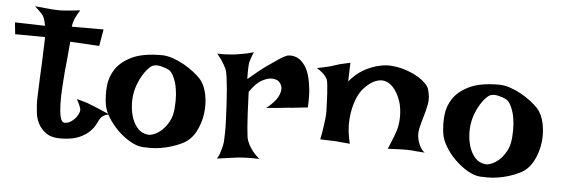

<svg xmlns="http://www.w3.org/2000/svg" viewBox="-130 -747 2644 905"><g transform="rotate(5 1192.5 -294.5)"><path d="M2.9 -615.2Q32.2 -612.3 52.2 -610.4Q72.3 -608.4 85 -607.4Q99.6 -606.4 108.4 -606.4Q117.2 -605.5 131.8 -606.4Q144.5 -607.4 165 -608.9Q185.5 -610.4 216.8 -614.3Q210 -604.5 206.1 -597.2Q202.1 -589.8 199.2 -584L193.4 -572.3Q191.4 -566.4 189.5 -560.5Q187.5 -555.7 186 -548.8Q184.6 -542 183.6 -534.2H334L320.3 -455.1L182.6 -462.9Q177.7 -413.1 175.8 -385.7Q173.8 -358.4 171.9 -345.7L169.9 -328.1Q167 -291 164.1 -247.6Q161.1 -204.1 162.1 -167Q163.1 -129.9 168.9 -105Q174.8 -80.1 189.5 -80.1Q204.1 -80.1 216.8 -87.9Q229.5 -95.7 238.8 -106.4Q248 -117.2 252.9 -128.4Q257.8 -139.6 257.8 -145.5Q257.8 -151.4 254.9 -159.2Q250 -173.8 237.3 -196.3Q265.6 -189.5 287.1 -182.6Q297.9 -178.7 306.6 -174.8Q316.4 -170.9 329.1 -166Q339.8 -161.1 356.4 -154.3Q373 -147.5 395.5 -137.7Q374 -133.8 364.3 -125Q358.4 -121.1 355.5 -116.2Q348.6 -105.5 339.8 -87.4Q331.1 -69.3 313.5 -51.8Q295.9 -34.2 266.1 -20.5Q236.3 -6.8 186.5 -4.9Q134.8 -2.9 107.9 -22.5Q81.1 -42 68.8 -67.9Q56.6 -93.8 54.7 -119.1Q52.7 -144.5 51.8 -153.3Q50.8 -162.1 51.8 -197.3Q52.7 -232.4 54.7 -274.9Q56.6 -317.4 58.6 -356.9Q60.5 -396.5 60.5 -415Q60.5 -424.8 61.5 -435.5Q61.5 -444.3 62 -454.6Q62.5 -464.8 62.5 -474.6L-79.1 -475.6L-85 -531.2L57.6 -527.3Q55.7 -538.1 53.2 -547.4Q50.8 -556.6 48.8 -562.5Q45.9 -569.3 43 -574.2Q39.1 -579.1 34.2 -585Q29.3 -589.8 21.5 -597.7Q13.7 -605.5 2.9 -615.2Z M617.2 -437.5Q642.6 -437.5 669.9 -428.2Q697.3 -418.9 722.7 -404.8Q748 -390.6 769 -374.5Q790 -358.4 803.7 -343.8Q828.1 -317.4 837.4 -272.9Q846.7 -228.5 840.8 -182.1Q835 -135.7 813.5 -94.7Q792 -53.7 753.9 -34.2Q726.6 -20.5 700.2 -12.7Q673.8 -4.9 649.4 -1Q625 2.9 603.5 2.9Q582 2.9 566.4 2Q537.1 0 505.4 -18.6Q473.6 -37.1 445.8 -64.5Q418 -91.8 398.4 -124.5Q378.9 -157.2 375 -186.5Q369.1 -226.6 373 -270.5Q377 -314.5 401.9 -351.6Q426.8 -388.7 478 -413.1Q529.3 -437.5 617.2 -437.5ZM585 -58.6Q595.7 -56.6 614.3 -64Q632.8 -71.3 650.9 -87.9Q668.9 -104.5 683.1 -130.4Q697.3 -156.2 700.2 -193.4Q703.1 -229.5 700.7 -259.8Q698.2 -290 691.4 -313Q684.6 -335.9 675.8 -350.6Q667 -365.2 657.2 -371.1Q640.6 -379.9 617.2 -385.3Q593.8 -390.6 577.1 -382.8Q569.3 -378.9 557.6 -366.2Q545.9 -353.5 534.2 -334.5Q522.5 -315.4 513.2 -291Q503.9 -266.6 500 -240.2Q496.1 -213.9 498.5 -183.6Q501 -153.3 510.7 -126.5Q520.5 -99.6 538.6 -80.6Q556.6 -61.5 585 -58.6Z M877.9 -467.8Q896.5 -466.8 911.6 -467.3Q926.8 -467.8 937.5 -468.8Q950.2 -469.7 960 -470.7Q974.6 -472.7 990.2 -475.6Q1003.9 -477.5 1019 -481Q1034.2 -484.4 1048.8 -489.3Q1043 -474.6 1039.1 -463.9Q1035.2 -453.1 1033.2 -445.3Q1030.3 -436.5 1030.3 -430.7Q1029.3 -423.8 1029.3 -414.1Q1028.3 -397.5 1029.3 -360.4Q1080.1 -404.3 1114.7 -428.7Q1149.4 -453.1 1169.9 -466.8Q1194.3 -482.4 1208 -487.3Q1244.1 -493.2 1271.5 -470.7Q1283.2 -460.9 1293.9 -444.8Q1304.7 -428.7 1312.5 -402.3Q1320.3 -376 1324.2 -339.4Q1328.1 -302.7 1325.2 -252Q1304.7 -250 1288.6 -248Q1272.5 -246.1 1261.7 -245.1Q1249 -243.2 1238.3 -243.2L1211.9 -240.2Q1198.2 -238.3 1178.2 -236.8Q1158.2 -235.4 1129.9 -232.4Q1170.9 -265.6 1183.1 -290.5Q1195.3 -315.4 1193.4 -332Q1191.4 -350.6 1175.8 -364.3Q1157.2 -375 1135.7 -372.1Q1117.2 -370.1 1092.8 -355.5Q1068.4 -340.8 1041 -300.8Q1043 -238.3 1045.4 -197.3Q1047.9 -156.2 1049.8 -130.9Q1052.7 -101.6 1054.7 -85Q1057.6 -70.3 1066.4 -53.7Q1073.2 -40 1085.9 -23.4Q1098.6 -6.8 1119.1 9.8Q1076.2 7.8 1048.8 9.8Q1032.2 10.7 1019.5 11.7Q1005.9 13.7 990.2 15.6Q976.6 17.6 958.5 20Q940.4 22.5 918.9 25.4Q926.8 14.6 931.6 0.5Q936.5 -13.7 939.5 -26.4Q943.4 -41 945.3 -56.6Q946.3 -70.3 946.8 -97.7Q947.3 -125 945.8 -159.7Q944.3 -194.3 942.4 -231.9Q940.4 -269.5 937.5 -302.7Q934.6 -335.9 931.2 -360.8Q927.7 -385.7 923.8 -395.5Q918.9 -407.2 912.1 -418.9Q906.2 -429.7 897.5 -441.9Q888.7 -454.1 877.9 -467.8Z M1396.5 -107.4Q1403.3 -139.6 1406.7 -164.6Q1410.2 -189.5 1412.1 -206.1Q1414.1 -225.6 1414.1 -239.3Q1413.1 -255.9 1412.6 -278.8Q1412.1 -301.8 1410.6 -324.7Q1409.2 -347.7 1407.2 -365.7Q1405.3 -383.8 1402.3 -391.6Q1398.4 -399.4 1391.6 -408.2Q1377.9 -424.8 1351.6 -440.4Q1374 -445.3 1390.1 -448.7Q1406.2 -452.1 1417 -455.1Q1428.7 -459 1437.5 -461.9Q1445.3 -464.8 1456.1 -467.8Q1464.8 -469.7 1477.5 -472.7Q1490.2 -475.6 1506.8 -479.5L1503.9 -390.6Q1535.2 -427.7 1567.4 -446.3Q1599.6 -464.8 1627.9 -472.7Q1660.2 -482.4 1691.4 -482.4Q1730.5 -480.5 1764.2 -469.7Q1797.9 -459 1822.8 -444.8Q1847.7 -430.7 1863.3 -415Q1878.9 -399.4 1881.8 -387.7Q1893.6 -349.6 1887.7 -317.9Q1881.8 -286.1 1872.6 -256.3Q1863.3 -226.6 1856.9 -197.3Q1850.6 -168 1861.3 -133.8Q1865.2 -125 1869.1 -116.2Q1873 -108.4 1878.9 -100.6Q1884.8 -92.8 1892.6 -87.9Q1881.8 -88.9 1871.1 -89.4Q1860.4 -89.8 1851.6 -90.8Q1840.8 -91.8 1832 -92.8Q1822.3 -93.8 1805.7 -93.8Q1777.3 -93.8 1717.8 -90.8Q1726.6 -111.3 1731.9 -125.5Q1737.3 -139.6 1741.2 -148.4Q1745.1 -159.2 1747.1 -165Q1758.8 -193.4 1761.2 -229.5Q1763.7 -265.6 1755.9 -302.7Q1752.9 -315.4 1746.1 -333Q1739.3 -350.6 1728 -367.2Q1716.8 -383.8 1701.7 -395.5Q1686.5 -407.2 1667 -409.2Q1647.5 -411.1 1623.5 -399.4Q1599.6 -387.7 1572.3 -356.4Q1551.8 -330.1 1540 -292Q1529.3 -259.8 1525.4 -211.4Q1521.5 -163.1 1537.1 -98.6Q1523.4 -100.6 1511.7 -101.1Q1500 -101.6 1492.2 -102.5Q1482.4 -103.5 1474.6 -104.5Q1465.8 -104.5 1455.1 -105.5Q1445.3 -105.5 1430.7 -106Q1416 -106.4 1396.5 -107.4Z M2213.9 -437.5Q2239.3 -437.5 2266.6 -428.2Q2293.9 -418.9 2319.3 -404.8Q2344.7 -390.6 2365.7 -374.5Q2386.7 -358.4 2400.4 -343.8Q2424.8 -317.4 2434.1 -272.9Q2443.4 -228.5 2437.5 -182.1Q2431.6 -135.7 2410.2 -94.7Q2388.7 -53.7 2350.6 -34.2Q2323.2 -20.5 2296.9 -12.7Q2270.5 -4.9 2246.1 -1Q2221.7 2.9 2200.2 2.9Q2178.7 2.9 2163.1 2Q2133.8 0 2102.1 -18.6Q2070.3 -37.1 2042.5 -64.5Q2014.6 -91.8 1995.1 -124.5Q1975.6 -157.2 1971.7 -186.5Q1965.8 -226.6 1969.7 -270.5Q1973.6 -314.5 1998.5 -351.6Q2023.4 -388.7 2074.7 -413.1Q2126 -437.5 2213.9 -437.5ZM2181.6 -58.6Q2192.4 -56.6 2210.9 -64Q2229.5 -71.3 2247.6 -87.9Q2265.6 -104.5 2279.8 -130.4Q2293.9 -156.2 2296.9 -193.4Q2299.8 -229.5 2297.4 -259.8Q2294.9 -290 2288.1 -313Q2281.2 -335.9 2272.5 -350.6Q2263.7 -365.2 2253.9 -371.1Q2237.3 -379.9 2213.9 -385.3Q2190.4 -390.6 2173.8 -382.8Q2166 -378.9 2154.3 -366.2Q2142.6 -353.5 2130.9 -334.5Q2119.1 -315.4 2109.9 -291Q2100.6 -266.6 2096.7 -240.2Q2092.8 -213.9 2095.2 -183.6Q2097.7 -153.3 2107.4 -126.5Q2117.2 -99.6 2135.3 -80.6Q2153.3 -61.5 2181.6 -58.6Z"/></g></svg>

Font: Irish Growler
Style: Regular
Weight: 400
Designer: Squid
Foundry: Font Diner, Inc DBA Sideshow
Version: Version 1.000